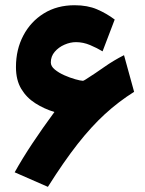

<svg xmlns="http://www.w3.org/2000/svg" viewBox="-20 -686 556 734"><path d="M188 -257.8Q148.4 -270 115 -291.3Q81.5 -312.5 61.3 -346.2Q41 -379.9 41 -429.7Q41 -496.6 69.1 -550Q97.2 -603.5 147.7 -634.8Q198.2 -666 265.1 -666Q314.5 -666 350.8 -650.4Q387.2 -634.8 418.5 -611.3L372.1 -489.7Q351.1 -502.4 324.5 -513.7Q297.9 -524.9 270.5 -524.9Q248.5 -524.9 226.3 -515.1Q204.1 -505.4 189.2 -488Q174.3 -470.7 174.3 -447.3Q174.3 -432.6 189.5 -420.2Q204.6 -407.7 226.1 -398.2Q247.6 -388.7 267.6 -383.1Q287.6 -377.4 297.4 -377Q298.3 -377 302.7 -379.4Q307.1 -381.8 307.6 -382.3Q343.8 -405.3 378.7 -429.9Q413.6 -454.6 454.1 -475.1L492.7 -335Q433.1 -297.4 381.1 -249.8Q329.1 -202.1 276.6 -135.3Q224.1 -68.4 163.1 28.3L36.1 -27.3Q65.4 -80.1 104.2 -138.4Q143.1 -196.8 188 -257.8Z"/></svg>

Font: Vazirmatn UI NL Black
Style: Regular
Weight: 900
Designer: Saber Rastikerdar
Foundry: Saber Rastikerdar
Version: Version 33.003